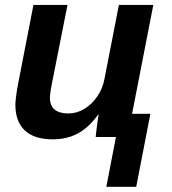

<svg xmlns="http://www.w3.org/2000/svg" viewBox="-20 -548 686 768"><path d="M581.5 -92.8 524.9 199.2H405.3L443.8 0H362.8Q362.8 -2.9 365 -21.7Q367.2 -40.5 370.1 -61.3Q373 -82 374.5 -90.3H373Q335.9 -38.1 291.7 -14.4Q247.6 9.3 190.9 9.3Q116.7 9.3 79.1 -26.4Q41.5 -62 41.5 -129.4Q41.5 -137.7 43.2 -153.1Q44.9 -168.5 47.4 -184.6Q49.8 -200.7 51.8 -209.5L113.8 -528.3H250L192.4 -237.8Q179.7 -176.8 179.7 -157.2Q179.7 -94.2 253.9 -94.2Q287.1 -94.2 317.1 -112.3Q347.2 -130.4 368.9 -161.9Q390.6 -193.4 397.9 -232.4L455.6 -528.3H593.3L508.3 -92.8Z"/></svg>

Font: Arimo
Style: Bold Italic
Weight: 700
Italic angle: -12°
Designer: Steve Matteson
Foundry: Monotype Imaging Inc.
Version: Version 1.33